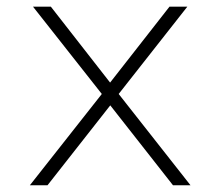

<svg xmlns="http://www.w3.org/2000/svg" viewBox="-20 -548 640 568"><path d="M305.7 -303.7 130.4 -528.3H77.6L281.2 -270L68.4 0H120.6L306.2 -236.3L491.7 0H543.5L331.1 -270L534.2 -528.3H481.4Z"/></svg>

Font: Roboto Mono ExtraLight
Style: Regular
Weight: 250
Monospace: yes
Designer: Google
Version: Version 3.000